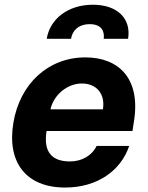

<svg xmlns="http://www.w3.org/2000/svg" viewBox="-20 -801 641 831"><path d="M261.7 10.7C401.6 10.7 503.2 -62.5 539.1 -169.4H398.1C377.5 -126.8 333.5 -102.3 283 -102.3C206 -102.3 166.9 -141.3 181.5 -234H553.3L559.7 -275.6C589.8 -460.9 494 -552.6 349.4 -552.6C188.9 -552.6 66.1 -438.6 38 -270.2C8.9 -97.3 93.8 10.7 261.7 10.7ZM182.2 -633.2H287.6C292.3 -665.8 317.1 -696.4 368.6 -696.4C419 -696.4 433.2 -666.2 429 -633.2H534.4C548.3 -719.1 489.7 -780.5 382.1 -780.5C273.8 -780.5 196.4 -719.1 182.2 -633.2ZM198.5 -327.8C211.3 -387.8 269.2 -439.6 334.2 -439.6C399.5 -439.6 436.1 -392.8 425.4 -327.8Z"/></svg>

Font: Margiela Sans
Style: Bold Italic
Weight: 700
Italic angle: -9.39999°
Designer: Stefan Endress, Andreas Faust
Version: Version 1.100;FEAKit 1.0